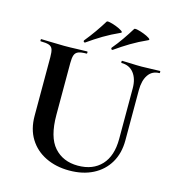

<svg xmlns="http://www.w3.org/2000/svg" viewBox="-119 -909 941 1025"><g transform="rotate(15 351.5 -397.0)"><path d="M571 -497Q571 -550 546.5 -581.5Q522 -613 478 -613Q476 -613 476 -619Q476 -625 478 -625Q503 -625 529.5 -623.5Q556 -622 587 -622Q614 -622 640 -623.5Q666 -625 688 -625Q690 -625 690 -619Q690 -613 688 -613Q648 -613 626.5 -581.5Q605 -550 605 -497V-219Q605 -148 574 -95.5Q543 -43 487 -14.5Q431 14 356 14Q283 14 225.5 -14Q168 -42 135.5 -94.5Q103 -147 103 -221V-544Q103 -573 98 -587.5Q93 -602 77.5 -607.5Q62 -613 32 -613Q29 -613 29 -619Q29 -625 32 -625Q58 -625 90 -623.5Q122 -622 158 -622Q196 -622 228 -623.5Q260 -625 285 -625Q288 -625 288 -619Q288 -613 285 -613Q255 -613 240 -607Q225 -601 219.5 -586Q214 -571 214 -542V-256Q214 -133 263 -78Q312 -23 394 -23Q477 -23 524 -73.5Q571 -124 571 -218ZM262 -668Q258 -666 254.5 -670Q251 -674 254 -678Q280 -710 302.5 -742Q325 -774 344 -805Q346 -810 362.5 -806.5Q379 -803 398.5 -795.5Q418 -788 430 -780Q442 -772 434 -768Q383 -745 343 -721Q303 -697 262 -668ZM414 -668Q410 -666 407 -670Q404 -674 406 -678Q432 -709 454.5 -741.5Q477 -774 496 -805Q498 -810 514.5 -806.5Q531 -803 550.5 -795.5Q570 -788 582 -780Q594 -772 586 -768Q535 -745 495 -721Q455 -697 414 -668Z"/></g></svg>

Font: Cormorant Light
Style: Bold
Weight: 700
Version: Version 4.000